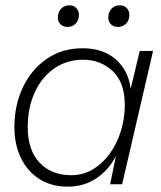

<svg xmlns="http://www.w3.org/2000/svg" viewBox="-20 -691 605 720"><path d="M234 9Q173 9 128 -19.5Q83 -48 58.5 -98.5Q34 -149 34 -214Q34 -297 66 -364Q98 -431 155.5 -470.5Q213 -510 290 -510Q367 -510 414.5 -468Q462 -426 470 -358L504 -500H554L438 0H393L415 -107Q390 -56 343 -23.5Q296 9 234 9ZM247 -34Q291 -34 327.5 -55.5Q364 -77 391 -114Q418 -151 433 -198.5Q448 -246 448 -297Q448 -382 402.5 -424.5Q357 -467 292 -467Q230 -467 183 -434Q136 -401 110 -344Q84 -287 84 -214Q84 -128 128.5 -81Q173 -34 247 -34ZM422 -590Q406 -590 396 -600Q386 -610 386 -625Q386 -645 398 -658Q410 -671 429 -671Q445 -671 455 -661Q465 -651 465 -635Q465 -614 452.5 -602Q440 -590 422 -590ZM233 -590Q217 -590 207 -600Q197 -610 197 -625Q197 -645 209 -658Q221 -671 240 -671Q256 -671 266 -661Q276 -651 276 -635Q276 -614 263.5 -602Q251 -590 233 -590Z"/></svg>

Font: Prodigy Sans Light
Style: Italic
Weight: 300
Italic angle: -13°
Designer: Wei Huang
Foundry: Wei Huang
Version: Version 1.003; ttfautohint (v1.8.3)